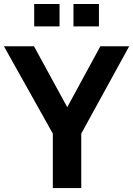

<svg xmlns="http://www.w3.org/2000/svg" viewBox="-20 -956 677 976"><path d="M248.5 -276.9 0 -720.7H152.8L321.8 -411.1L490.2 -720.7H636.7L393.1 -276.9V0H248.5ZM153.8 -935.5H282.7V-821.8H153.8ZM353.5 -935.5H482.9V-821.8H353.5Z"/></svg>

Font: Monda
Style: Bold
Weight: 700
Designer: Vernon Adams
Foundry: Vernon Adams
Version: Version 2.100; ttfautohint (v1.8.3)